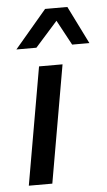

<svg xmlns="http://www.w3.org/2000/svg" viewBox="-51 -730 426 765"><g transform="rotate(-5 161.5 -348.0)"><path d="M33 0 115 -470H209L127 0ZM31 -545 159 -696H248L323 -545H254L200 -645L111 -545Z"/></g></svg>

Font: Gantari Medium
Style: Italic
Weight: 500
Italic angle: -10°
Designer: Anugrah Pasau
Foundry: Lafontype
Version: Version 1.000